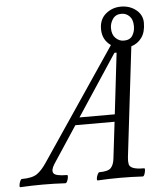

<svg xmlns="http://www.w3.org/2000/svg" viewBox="-121 -832 745 883"><g transform="rotate(-5 251.5 -390.5)"><path d="M-63 3Q-67 3 -66 -6Q-65 -15 -61 -24.5Q-57 -34 -53 -34Q-5 -34 17.5 -49.5Q40 -65 62 -98L409 -612Q370 -639 370 -689Q370 -734 400 -759Q430 -784 470 -784Q511 -784 540 -760.5Q569 -737 569 -701Q569 -658 550.5 -632.5Q532 -607 502 -598L442 -91Q440 -72 442.5 -59.5Q445 -47 461 -40.5Q477 -34 512 -34Q516 -34 515 -24.5Q514 -15 510.5 -6Q507 3 502 3Q450 0 398 0Q347 0 294 3Q290 3 291 -6Q292 -15 296.5 -24.5Q301 -34 305 -34Q346 -34 359 -48.5Q372 -63 375 -91L395 -259H214L102 -89Q85 -62 94 -48Q103 -34 156 -34Q160 -34 159 -24.5Q158 -15 154 -6Q150 3 145 3Q94 0 41 0Q-10 0 -63 3ZM470 -627Q498 -627 510 -645.5Q522 -664 522 -689Q522 -720 506.5 -735.5Q491 -751 470 -751Q443 -751 429.5 -731.5Q416 -712 416 -689Q416 -659 432.5 -643Q449 -627 470 -627ZM422 -575 236 -293H399L432 -575Z"/></g></svg>

Font: Junicode
Style: Italic
Weight: 400
Italic angle: -11°
Designer: Peter S. Baker
Version: Version 2.100; ttfautohint (v1.8.4)